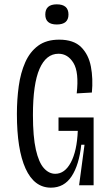

<svg xmlns="http://www.w3.org/2000/svg" viewBox="-20 -855 513 886"><path d="M215 11Q138 11 98 -77Q58 -165 58 -329Q58 -396 66.5 -457.5Q75 -519 96.5 -567.5Q118 -616 156 -644Q194 -672 253 -672Q320 -672 354.5 -637.5Q389 -603 399.5 -547.5Q410 -492 404 -428L334 -424Q345 -522 319 -564.5Q293 -607 250 -607Q193 -607 162.5 -537.5Q132 -468 132 -324Q132 -224 145.5 -164.5Q159 -105 182.5 -79Q206 -53 235 -53Q279 -53 307 -105.5Q335 -158 339 -251H250V-313H412V-232V0H345L370 -187H355Q345 -94 310.5 -41.5Q276 11 215 11ZM242 -742Q189 -742 189 -788Q189 -835 242 -835Q296 -835 296 -788Q296 -742 242 -742Z"/></svg>

Font: Bricolage Grotesque 10pt Condensed Light
Style: Regular
Weight: 300
Width: 3
Designer: Mathieu Triay
Foundry: Atelier Triay
Version: Version 1.000; ttfautohint (v1.8.4.7-5d5b);gftools[0.9.32]